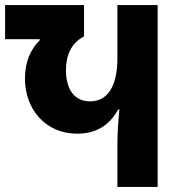

<svg xmlns="http://www.w3.org/2000/svg" viewBox="-22 -734 707 754"><path d="M439 0H597V-714H439V-505C439 -393 399 -336 332 -336C271 -336 237 -381 237 -460C237 -518 259 -566 308 -591V-714H-2V-580H134V-576C99 -541 76 -493 76 -425C76 -306 156 -209 281 -209C358 -209 409 -244 442 -304H447C442 -254 439 -208 439 -166Z"/></svg>

Font: Noto Sans Georgian Condensed ExtraBold
Style: Regular
Weight: 800
Width: 3
Designer: Monotype Design Team, Akaki Razmadze
Foundry: Google LLC
Version: Version 2.005